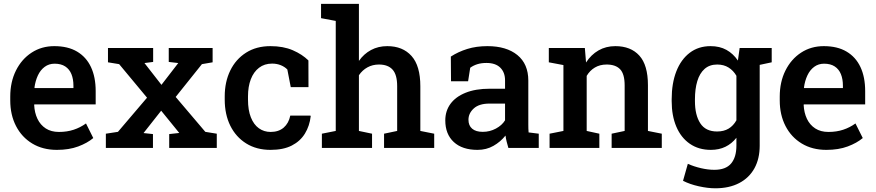

<svg xmlns="http://www.w3.org/2000/svg" viewBox="-20 -782 4630 1015"><path d="M280.8 10.3Q206.1 10.3 150.6 -23.2Q95.2 -56.6 64.7 -115.7Q34.2 -174.8 34.2 -251V-271.5Q34.2 -348.6 64.2 -408.9Q94.2 -469.2 147 -503.7Q199.7 -538.1 267.1 -538.1Q338.9 -538.1 387.5 -509.3Q436 -480.5 460.9 -427.5Q485.8 -374.5 485.8 -300.3V-230H161.6L160.6 -227.5Q162.6 -186 178 -153.8Q193.4 -121.6 221.9 -103Q250.5 -84.5 291.5 -84.5Q334.5 -84.5 369.6 -96.2Q404.8 -107.9 434.6 -129.4L473.1 -52.2Q441.9 -25.9 393.6 -7.8Q345.2 10.3 280.8 10.3ZM163.6 -316.4H368.2V-329.1Q368.2 -363.8 357.7 -389.9Q347.2 -416 325 -430.7Q302.7 -445.3 268.6 -445.3Q238.8 -445.3 216.3 -428.7Q193.8 -412.1 180.4 -383.5Q167 -355 162.1 -318.8Z M539.6 0V-75.2L603.5 -85L757.3 -265.6L609.9 -442.9L550.8 -452.6V-528.3H789.6V-454.6L743.7 -448.7L833.5 -333.5L922.4 -448.7L872.1 -454.6V-528.3H1104V-452.6L1047.4 -442.9L908.7 -269.5L1065.4 -85L1126 -75.2V0H874.5V-73.2L927.7 -79.1L832 -196.8L738.8 -78.6L788.6 -73.2V0Z M1410.2 10.3Q1335.9 10.3 1281.5 -23.7Q1227.1 -57.6 1197.5 -117.4Q1168 -177.2 1168 -255.4V-272.5Q1168 -349.1 1197.3 -409.2Q1226.6 -469.2 1281 -503.7Q1335.4 -538.1 1409.7 -538.1Q1477.5 -538.1 1527.8 -516.4Q1578.1 -494.6 1610.4 -462.4L1610.8 -321.3H1517.1L1499 -414.6Q1485.4 -428.7 1464.4 -437.3Q1443.4 -445.8 1418.5 -445.8Q1377.9 -445.8 1349.4 -423.8Q1320.8 -401.9 1305.9 -363Q1291 -324.2 1291 -272.5V-255.4Q1291 -199.7 1306.2 -161.6Q1321.3 -123.5 1348.4 -104Q1375.5 -84.5 1410.6 -84.5Q1453.1 -84.5 1479.7 -107.4Q1506.3 -130.4 1514.6 -170.9H1621.1L1622.6 -168Q1616.7 -116.2 1592 -75.9Q1567.4 -35.6 1522.7 -12.7Q1478 10.3 1410.2 10.3Z M1681.6 0V-75.2L1754.9 -89.8V-671.4L1677.2 -686V-761.7H1877.4V-460Q1903.3 -497.1 1941.4 -517.6Q1979.5 -538.1 2027.3 -538.1Q2108.9 -538.1 2155.5 -486.1Q2202.1 -434.1 2202.1 -325.7V-89.8L2275.4 -75.2V0H2010.3V-75.2L2079.6 -89.8V-326.7Q2079.6 -387.2 2055.2 -414.1Q2030.8 -440.9 1983.4 -440.9Q1949.7 -440.9 1922.6 -426Q1895.5 -411.1 1877.4 -384.3V-89.8L1946.8 -75.2V0Z M2504.4 10.3Q2423.8 10.3 2378.9 -31.2Q2334 -72.8 2334 -145.5Q2334 -195.3 2361.3 -232.9Q2388.7 -270.5 2441.4 -291.7Q2494.1 -313 2569.3 -313H2649.9V-357.4Q2649.9 -399.4 2624.8 -424.3Q2599.6 -449.2 2551.8 -449.2Q2524.4 -449.2 2503.4 -442.6Q2482.4 -436 2465.8 -423.8L2454.6 -352.5H2364.3L2363.3 -482.9Q2402.3 -508.3 2450.2 -523.2Q2498 -538.1 2556.6 -538.1Q2657.2 -538.1 2715.1 -491Q2772.9 -443.8 2772.9 -356V-123Q2772.9 -112.3 2773.2 -102.1Q2773.4 -91.8 2774.4 -82L2828.1 -75.2V0H2667.5Q2662.6 -17.1 2658.4 -33.2Q2654.3 -49.3 2652.3 -65.4Q2626 -32.2 2588.6 -11Q2551.3 10.3 2504.4 10.3ZM2532.2 -85Q2569.3 -85 2601.6 -102.3Q2633.8 -119.6 2649.9 -146V-234.4H2567.9Q2512.7 -234.4 2484.6 -208.7Q2456.5 -183.1 2456.5 -148.9Q2456.5 -118.2 2476.1 -101.6Q2495.6 -85 2532.2 -85Z M2885.3 0V-75.2L2958.5 -89.8V-438L2881.3 -452.6V-528.3H3071.8L3078.1 -451.7Q3104.5 -492.7 3143.8 -515.4Q3183.1 -538.1 3232.9 -538.1Q3314.5 -538.1 3359.9 -488Q3405.3 -438 3405.3 -331.5V-89.8L3478.5 -75.2V0H3213.4V-75.2L3282.2 -89.8V-330.6Q3282.2 -390.6 3258.3 -415.8Q3234.4 -440.9 3187 -440.9Q3151.4 -440.9 3124.8 -425Q3098.1 -409.2 3081.5 -380.9V-89.8L3148.4 -75.2V0Z M3761.2 213.4Q3722.2 213.4 3674.6 202.9Q3627 192.4 3590.8 173.8L3616.2 84Q3647.5 98.1 3685.1 106.9Q3722.7 115.7 3756.3 115.7Q3816.9 115.7 3845 82.3Q3873 48.8 3873 -12.2V-53.7Q3848.6 -22.5 3814.9 -6.1Q3781.2 10.3 3737.8 10.3Q3673.3 10.3 3626.7 -22Q3580.1 -54.2 3555.4 -112.3Q3530.8 -170.4 3530.8 -247.1V-257.3Q3530.8 -341.8 3555.4 -404.8Q3580.1 -467.8 3626.2 -502.9Q3672.4 -538.1 3736.3 -538.1Q3784.7 -538.1 3820.3 -518.3Q3856 -498.5 3880.9 -461.9L3890.1 -528.3H3996.1V-11.7Q3996.1 57.1 3968.3 107.7Q3940.4 158.2 3887.7 185.8Q3835 213.4 3761.2 213.4ZM3771 -86.9Q3806.6 -86.9 3831.8 -102.1Q3856.9 -117.2 3873 -146V-381.3Q3856.9 -409.2 3831.5 -425Q3806.2 -440.9 3771.5 -440.9Q3731 -440.9 3704.8 -417.7Q3678.7 -394.5 3666.3 -353.3Q3653.8 -312 3653.8 -257.3V-247.1Q3653.8 -173.8 3681.9 -130.4Q3710 -86.9 3771 -86.9ZM3979.5 -435.5 3927.7 -528.3H4059.6V-452.6Z M4348.6 10.3Q4273.9 10.3 4218.5 -23.2Q4163.1 -56.6 4132.6 -115.7Q4102.1 -174.8 4102.1 -251V-271.5Q4102.1 -348.6 4132.1 -408.9Q4162.1 -469.2 4214.8 -503.7Q4267.6 -538.1 4335 -538.1Q4406.7 -538.1 4455.3 -509.3Q4503.9 -480.5 4528.8 -427.5Q4553.7 -374.5 4553.7 -300.3V-230H4229.5L4228.5 -227.5Q4230.5 -186 4245.8 -153.8Q4261.2 -121.6 4289.8 -103Q4318.4 -84.5 4359.4 -84.5Q4402.3 -84.5 4437.5 -96.2Q4472.7 -107.9 4502.4 -129.4L4541 -52.2Q4509.8 -25.9 4461.4 -7.8Q4413.1 10.3 4348.6 10.3ZM4231.4 -316.4H4436V-329.1Q4436 -363.8 4425.5 -389.9Q4415 -416 4392.8 -430.7Q4370.6 -445.3 4336.4 -445.3Q4306.6 -445.3 4284.2 -428.7Q4261.7 -412.1 4248.3 -383.5Q4234.9 -355 4230 -318.8Z"/></svg>

Font: Roboto Slab LO Medium
Style: Regular
Weight: 500
Designer: Google
Version: Version 2.000